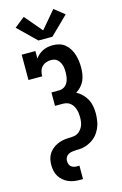

<svg xmlns="http://www.w3.org/2000/svg" viewBox="-170 -1053 840 1327"><g transform="rotate(-15 250.0 -389.5)"><path d="M229 205Q208 205 187 202Q166 199 146.5 190.5Q127 182 110.5 168Q94 154 83 136Q72 118 67.5 97Q63 76 63 55Q63 36 66.5 18Q70 0 78.5 -16.5Q87 -33 100 -46Q113 -59 128.5 -68.5Q144 -78 161.5 -84Q179 -90 197 -92.5Q215 -95 233.5 -95Q252 -95 270 -98.5Q288 -102 302.5 -114Q317 -126 326 -142Q335 -158 338 -176Q341 -194 341 -212Q341 -227 339.5 -241Q338 -255 333.5 -269Q329 -283 321.5 -295.5Q314 -308 303 -317Q292 -326 278 -330Q264 -334 250 -334H194V-430H250Q269 -430 285 -440Q301 -450 310 -466.5Q319 -483 322 -502Q325 -521 325 -539Q325 -552 324 -564.5Q323 -577 319.5 -589Q316 -601 309.5 -612Q303 -623 294 -631.5Q285 -640 272.5 -643.5Q260 -647 248 -647Q230 -647 212.5 -640.5Q195 -634 183 -621Q171 -608 166 -590Q161 -572 161 -554H63V-735H161V-681Q171 -696 185 -708Q199 -720 215.5 -728Q232 -736 250.5 -739.5Q269 -743 287 -743Q310 -743 333 -736.5Q356 -730 374 -715Q392 -700 404.5 -679.5Q417 -659 424 -636.5Q431 -614 434 -591Q437 -568 437 -544Q437 -521 433.5 -497.5Q430 -474 420.5 -452.5Q411 -431 395 -413.5Q379 -396 359 -384Q382 -372 401 -353Q420 -334 432 -311Q444 -288 448.5 -262Q453 -236 453 -210Q453 -196 451.5 -182.5Q450 -169 448 -155.5Q446 -142 442 -129Q438 -116 432 -103.5Q426 -91 418.5 -79.5Q411 -68 402 -58Q393 -48 382 -39.5Q371 -31 359 -24.5Q347 -18 334.5 -13Q322 -8 308.5 -5Q295 -2 281.5 -1.5Q268 -1 254.5 -0.5Q241 0 227 2Q213 4 201 10.5Q189 17 182 29Q175 41 175 54Q175 65 178 76Q181 87 189 94.5Q197 102 207.5 105.5Q218 109 229 109H250V205ZM200 -800 71 -926 144 -984 250 -859 356 -984 429 -926 300 -800Z"/></g></svg>

Font: Iosevka Slab
Style: Bold
Weight: 700
Monospace: yes
Designer: Belleve Invis
Foundry: Belleve Invis
Version: Version 11.1.1; ttfautohint (v1.8.3)